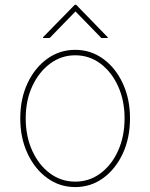

<svg xmlns="http://www.w3.org/2000/svg" viewBox="-20 -759 619 791"><path d="M290 11.7Q225.6 11.7 174.3 -25.6Q123 -63 93.3 -127Q63.5 -190.9 63.5 -271.5Q63.5 -352.1 93.3 -415.8Q123 -479.5 174.3 -516.6Q225.6 -553.7 290 -553.7Q354 -553.7 405 -516.6Q456.1 -479.5 485.8 -415.5Q515.6 -351.6 515.6 -271.5Q515.6 -190.9 486.1 -127Q456.5 -63 405.5 -25.6Q354.5 11.7 290 11.7ZM290 -10.7Q348.1 -10.7 394 -44.9Q439.9 -79.1 466.6 -138.2Q493.2 -197.3 493.2 -271.5Q493.2 -345.2 466.3 -404.1Q439.5 -462.9 393.6 -497.1Q347.7 -531.2 290 -531.2Q232.4 -531.2 186.3 -496.8Q140.1 -462.4 113 -403.8Q85.9 -345.2 85.9 -271.5Q85.9 -197.3 112.8 -138.2Q139.6 -79.1 185.8 -44.9Q231.9 -10.7 290 -10.7ZM397.5 -602.5 291 -711.9 184.6 -602.5H157.2V-605.5L288.1 -739.3H293.9L423.8 -605.5V-602.5Z"/></svg>

Font: Inter Tight Thin
Style: Regular
Weight: 250
Designer: Rasmus Andersson
Foundry: rsms
Version: Version 3.004